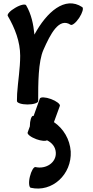

<svg xmlns="http://www.w3.org/2000/svg" viewBox="-20 -596 549 1132"><path d="M205 0C205 -103 205 -232 236 -302C277 -395 328 -495 396 -450C405 -444 428 -462 447 -491C466 -520 474 -548 465 -554C363 -622 254 -524 183 -392C177 -453 165 -512 134 -565C129 -574 100 -568 70 -550C40 -533 20 -511 26 -502C68 -430 99 -350 99 -267C99 -192 86 -118 81 -44C81 -32 80 -20 80 -8C80 -6 80 -5 80 -3C80 -2 80 -1 80 0C80 11 108 20 142 20C177 20 205 11 205 0ZM215 -15 178 88C177 88 176 87 175 87C165 87 156 114 156 149L143 185C139 195 162 213 195 225C223 235 249 237 257 231C287 246 307 270 309 303C313 362 252 403 189 389C179 387 164 412 156 446C148 479 151 508 161 511C288 540 404 432 397 297C392 225 354 162 298 124L333 28C336 18 313 0 281 -12C248 -24 219 -25 215 -15Z"/></svg>

Font: Nupuram
Style: Bold
Weight: 700
Designer: Santhosh Thottingal (santhosh.thottingal@gmail.com)
Foundry: SMC
Version: Version 1.000